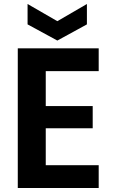

<svg xmlns="http://www.w3.org/2000/svg" viewBox="-20 -941 572 961"><path d="M474 -585C474 -585 474 -699 474 -699C474 -699 69 -699 69 -699C69 -699 69 0 69 0C69 0 474 0 474 0C474 0 474 -114 474 -114C474 -114 209 -114 209 -114C209 -114 209 -299 209 -299C209 -299 444 -299 444 -299C444 -299 444 -410 444 -410C444 -410 209 -410 209 -410C209 -410 209 -585 209 -585C209 -585 474 -585 474 -585ZM415 -921C415 -921 267 -835 267 -835C267 -835 118 -921 118 -921C118 -921 118 -819 118 -819C118 -819 267 -738 267 -738C267 -738 415 -819 415 -819C415 -819 415 -921 415 -921Z"/></svg>

Font: Girnar Poppins
Style: SemiBold
Weight: 500
Designer: Ninad Kale (Devanagari), Jonny Pinhorn (Latin)
Foundry: Indian Type Foundry
Version: ""